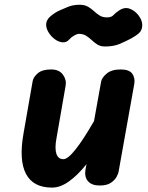

<svg xmlns="http://www.w3.org/2000/svg" viewBox="-20 -800 638 828"><path d="M204.5 9Q123 9 92 -50.2Q61 -109.5 81.5 -225L121 -451Q124 -467.5 143 -484Q162 -500.5 200.5 -500.5Q235 -500.5 251.2 -478.2Q267.5 -456 263 -430.5L223.5 -203.5Q215.5 -160 223.2 -136.8Q231 -113.5 253.5 -113.5Q272.5 -113.5 306 -155.8Q339.5 -198 385.5 -278L416 -447.5Q418.5 -464 439.5 -482.2Q460.5 -500.5 500.5 -500.5Q537.5 -500.5 550.5 -482Q563.5 -463.5 559 -438L491.5 -60Q490.5 -52 482.8 -37.5Q475 -23 457.8 -11.5Q440.5 0 410 0Q376 0 359.8 -18.2Q343.5 -36.5 348.5 -68.5L353 -92Q314.5 -44 277.2 -17.5Q240 9 204.5 9ZM432.5 -599.5Q413.5 -599.5 400.2 -607.8Q387 -616 375.8 -626.8Q364.5 -637.5 351.5 -645.8Q338.5 -654 320 -654Q313 -654 300.5 -647.2Q288 -640.5 279.5 -630.5Q267 -616 249.8 -617.5Q232.5 -619 216.5 -630.8Q200.5 -642.5 189.8 -659.8Q179 -677 179 -694Q179 -714.5 198.5 -730.5Q218 -746.5 236 -754.5Q251 -761.5 273.2 -770.5Q295.5 -779.5 323 -779.5Q345 -779.5 359.2 -771.2Q373.5 -763 385 -752.2Q396.5 -741.5 409.5 -733.2Q422.5 -725 441 -725Q460.5 -725 468.8 -734.5Q477 -744 494 -755Q517.5 -771 540.5 -762Q563.5 -753 578.5 -732.2Q593.5 -711.5 593.5 -692Q593.5 -671 580.5 -658.2Q567.5 -645.5 536.5 -629.5Q520 -621 494.8 -610.2Q469.5 -599.5 432.5 -599.5Z"/></svg>

Font: Edu AU VIC WA NT Pre
Style: Bold
Weight: 700
Designer: Tina and Corey Anderson, Eben Sorkin, Mirko Velimirovic
Foundry: Google for Education
Version: Version 1.001